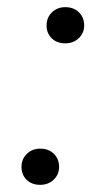

<svg xmlns="http://www.w3.org/2000/svg" viewBox="-20 -509 283 536"><path d="M145 -43Q145 -22 130 -7.5Q115 7 92 7Q69 7 54.5 -7Q40 -21 40 -43Q40 -65 55 -79.5Q70 -94 92 -94Q116 -94 130.5 -79.5Q145 -65 145 -43ZM215 -438Q215 -417 200 -402.5Q185 -388 162 -388Q139 -388 124.5 -402Q110 -416 110 -438Q110 -460 125 -474.5Q140 -489 162 -489Q186 -489 200.5 -474.5Q215 -460 215 -438Z"/></svg>

Font: Roboto Serif 120pt Expanded Light
Style: Italic
Weight: 300
Width: 7
Italic angle: -10°
Designer: Greg Gazdowicz
Foundry: Commercial Type
Version: Version 1.008